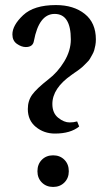

<svg xmlns="http://www.w3.org/2000/svg" viewBox="-20 -727 429 759"><path d="M128 -50Q128 -78 145.5 -95.5Q163 -113 190 -113Q217 -113 234.5 -95.5Q252 -78 252 -50Q252 -23 234.5 -5.5Q217 12 190 12Q163 12 145.5 -5.5Q128 -23 128 -50ZM29 -591Q29 -627 71.5 -667Q114 -707 201 -707Q271 -707 315 -672Q359 -637 359 -571Q359 -559 357 -548Q355 -537 352.5 -528.5Q350 -520 344.5 -510.5Q339 -501 335.5 -494.5Q332 -488 323.5 -480Q315 -472 311.5 -468Q308 -464 298.5 -456.5Q289 -449 286 -447Q283 -445 273.5 -438.5Q264 -432 263 -431Q187 -378 187 -316Q187 -280 210 -261.5Q233 -243 255 -243Q271 -243 285 -247L293 -227Q259 -199 197 -199Q154 -199 122 -225Q90 -251 90 -296Q90 -329 107.5 -353Q125 -377 171 -413Q208 -441 234 -484Q260 -527 260 -571Q260 -672 196 -672Q134 -672 114 -565Q110 -541 82 -541Q65 -541 47 -553.5Q29 -566 29 -591Z"/></svg>

Font: Heuristica
Style: Regular
Weight: 400
Version: Version 1.0.1 ; ttfautohint (v1.4.1)